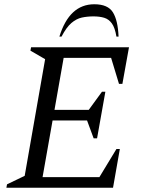

<svg xmlns="http://www.w3.org/2000/svg" viewBox="-20 -882 661 902"><path d="M10 0 13 -16 96 -56 192 -604 123 -644 126 -660H586L555 -488H539L502 -610H279L236 -366H397L459 -451H475L436 -232H420L389 -316H227L180 -50H447L527 -182H543L511 0ZM259 -710Q306 -862 423 -862Q487 -862 510.5 -824Q534 -786 537 -710H527Q520 -752 505.5 -772Q491 -792 469.5 -798.5Q448 -805 419 -805Q390 -805 364.5 -799.5Q339 -794 315.5 -774Q292 -754 269 -710Z"/></svg>

Font: Spectral
Style: Italic
Weight: 400
Italic angle: -10°
Designer: Jean-Baptiste Levee
Foundry: Production Type
Version: Version 2.001